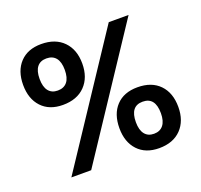

<svg xmlns="http://www.w3.org/2000/svg" viewBox="-130 -891 1105 1053"><g transform="rotate(-20 422.5 -365.0)"><path d="M717.8 -730 233.9 0H118.2L602.1 -730ZM211.9 -744.1Q294.4 -744.1 341.3 -696.3Q388.2 -648.4 388.2 -566.9Q388.2 -485.4 341.3 -437.3Q294.4 -389.2 211.9 -389.2Q132.8 -389.2 87.9 -437.3Q43 -485.4 43 -566.9Q43 -648.4 87.9 -696.3Q132.8 -744.1 211.9 -744.1ZM211.9 -473.1Q248 -473.1 267.1 -496.8Q286.1 -520.5 286.1 -566.9Q286.1 -613.3 267.1 -636.7Q248 -660.2 211.9 -660.2Q176.3 -660.2 157.7 -636.7Q139.2 -613.3 139.2 -566.9Q139.2 -520.5 158 -496.8Q176.8 -473.1 211.9 -473.1ZM458 -163.1Q458 -245.6 502.7 -293.2Q547.4 -340.8 627 -340.8Q709.5 -340.8 755.6 -293.2Q801.8 -245.6 801.8 -163.1Q801.8 -82 755.4 -33.9Q709 14.2 627 14.2Q547.9 14.2 502.9 -33.9Q458 -82 458 -163.1ZM554.2 -163.1Q554.2 -117.7 573 -93.8Q591.8 -69.8 627 -69.8Q662.1 -69.8 681.2 -93.8Q700.2 -117.7 700.2 -163.1Q700.2 -256.8 627 -256.8Q554.2 -256.8 554.2 -163.1Z"/></g></svg>

Font: Nacelle Bold
Style: Regular
Weight: 700
Designer: Sora Sagano
Foundry: Sora Sagano
Version: Version 1.000;FEAKit 1.0